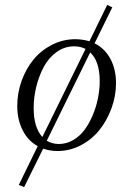

<svg xmlns="http://www.w3.org/2000/svg" viewBox="-20 -613 523 788"><path d="M50.8 -178.2Q50.8 -231 68.6 -280.8Q86.4 -330.6 117.4 -368.4Q148.4 -406.2 193.4 -429.2Q238.3 -452.1 289.1 -452.1Q316.4 -452.1 347.2 -443.8L419.9 -592.8L440.9 -583L368.2 -435.1Q410.2 -414.1 433.1 -371.6Q456.1 -329.1 456.1 -272Q456.1 -219.2 437.7 -168.9Q419.4 -118.7 388.2 -79.6Q356.9 -40.5 311.8 -16.8Q266.6 6.8 215.8 6.8Q185.5 6.8 157.2 -2.9L79.1 154.8L57.1 146L134.8 -13.2Q94.7 -35.2 72.8 -78.9Q50.8 -122.6 50.8 -178.2ZM118.2 -169.9Q118.2 -89.4 153.8 -50.8L331.1 -412.1Q310.5 -422.9 284.2 -422.9Q245.1 -422.9 212.6 -399.7Q180.2 -376.5 160.2 -339.4Q140.1 -302.2 129.2 -258.3Q118.2 -214.4 118.2 -169.9ZM171.9 -35.2Q195.8 -22 221.2 -22Q252.9 -22 280.8 -38.3Q308.6 -54.7 327.9 -81.3Q347.2 -107.9 361.3 -141.8Q375.5 -175.8 382.3 -211.2Q389.2 -246.6 389.2 -279.8Q389.2 -361.8 350.1 -397.9Z"/></svg>

Font: Dihjauti S
Style: Italic
Weight: 400
Italic angle: -9°
Designer: T. Christopher White
Version: Version 3.0.0